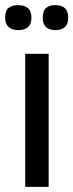

<svg xmlns="http://www.w3.org/2000/svg" viewBox="-23 -726 285 746"><path d="M75 0V-517H166V0ZM192 -609Q169 -609 156 -620.5Q143 -632 143 -657Q143 -684 156 -695Q169 -706 192 -706Q216 -706 229 -694.5Q242 -683 242 -657Q242 -632 229 -620.5Q216 -609 192 -609ZM49 -609Q24 -609 10.5 -621Q-3 -633 -3 -657Q-3 -684 10 -695Q23 -706 48 -706Q72 -706 85.5 -694.5Q99 -683 99 -657Q99 -632 85.5 -620.5Q72 -609 49 -609Z"/></svg>

Font: Bricolage Grotesque 24pt
Style: Regular
Weight: 400
Designer: Mathieu Triay
Foundry: Atelier Triay
Version: Version 1.001;gftools[0.9.33.dev8+g029e19f]